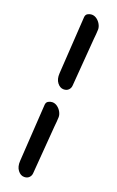

<svg xmlns="http://www.w3.org/2000/svg" viewBox="-175 -738 608 1002"><g transform="rotate(20 129.5 -237.5)"><path d="M202 -582 181 -313Q180 -299 170 -289Q160 -279 143 -279Q123 -279 108 -298.5Q93 -318 95 -350L115 -669Q116 -684 127 -690Q138 -696 149 -696Q164 -696 177 -686.5Q190 -677 198 -662.5Q206 -648 206 -634Q206 -621 204.5 -607.5Q203 -594 202 -582ZM165 -82 144 187Q143 201 133 211Q123 221 106 221Q86 221 71 201.5Q56 182 58 150L78 -169Q79 -184 90 -190Q101 -196 112 -196Q127 -196 140 -186.5Q153 -177 161 -162.5Q169 -148 169 -134Q169 -121 167.5 -107.5Q166 -94 165 -82Z"/></g></svg>

Font: Alkatra
Style: Regular
Weight: 400
Designer: Suman Bhandary
Version: Version 1.100;gftools[0.9.22]